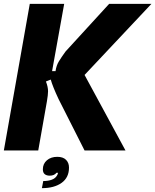

<svg xmlns="http://www.w3.org/2000/svg" viewBox="-21 -783 808 999"><path d="M-1 0 134 -763H313L250 -413H268Q272 -442 285.5 -464Q299 -486 320 -515L547 -763H767L419 -393L632 0H419L284 -267Q253 -333 243 -369L218 -359Q229 -331 229 -308Q229 -290 223 -255L178 0ZM204 159Q230 159 248.5 152Q267 145 275 131Q279 126 281 116H273Q261 131 238 131Q221 131 211.5 123Q202 115 202 98Q202 69 223 51Q244 33 277 33Q307 33 322.5 48.5Q338 64 338 89Q338 141 299.5 168.5Q261 196 197 196Z"/></svg>

Font: Open Sauce Sans Black Italic
Style: Regular
Weight: 900
Italic angle: -10°
Designer: Alfredo Marco Pradil
Foundry: Creative Sauce Fz LLC
Version: Version 1.477